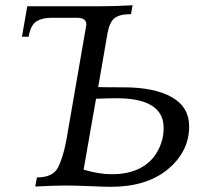

<svg xmlns="http://www.w3.org/2000/svg" viewBox="-20 -717 787 739"><path d="M410.6 -46.4Q472.2 -46.4 516.6 -68.4Q561 -90.3 585.4 -133.1Q609.9 -175.8 609.9 -224.6Q609.9 -338.9 428.2 -338.9Q397.5 -338.9 349.6 -336.9L301.8 -64Q360.8 -46.4 410.6 -46.4ZM407.2 2Q385.3 2 326.4 -0.5Q267.6 -2.9 227.1 -2.9Q191.9 -2.9 115.7 1L122.1 -34.2Q183.1 -34.2 202.6 -71.3Q222.2 -108.4 234.9 -174.8Q311.5 -613.8 312.5 -622.6Q312.5 -648.4 277.3 -648.4H175.8Q142.6 -648.4 120.4 -634.8Q98.1 -621.1 90.3 -575.7H64.5L85 -692.9H365.7Q426.8 -692.9 490.2 -696.8L484.4 -662.6Q439 -662.6 419.9 -646.2Q400.9 -629.9 393.6 -587.9L357.9 -381.8Q379.4 -380.9 456.1 -380.9Q574.2 -380.9 641.1 -343Q708 -305.2 708 -230.5Q708 -133.8 626.5 -65.9Q544.9 2 407.2 2Z"/></svg>

Font: Kelvinch
Style: Italic
Weight: 400
Italic angle: -10°
Designer: Paul James Miller
Foundry: High-Logic / Made with FontCreator
Version: Version 3.40;July 22, 2017;FontCreator 11.0.0.2388 64-bit